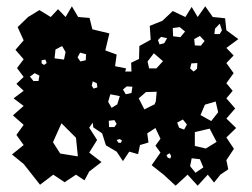

<svg xmlns="http://www.w3.org/2000/svg" viewBox="-20 -564 800 609"><path d="M55 -44 18 -74 55 -104 32 -136 55 -168 21 -198 55 -228 23 -252 55 -276 32 -298 55 -320 34 -348 55 -376 29 -406 55 -436 36 -478 69 -510 105 -532 141 -510 164 -535 188 -510 208 -544 228 -510 264 -507 273 -471 327 -458 314 -404 350 -391 345 -354 380 -347 377 -337H397L396 -365L421 -377L422 -418L458 -438L455 -482L495 -498L528 -529L568 -510L588 -542L607 -510L631 -544L655 -510L694 -506L698 -468L736 -440L698 -412L721 -388L698 -364L721 -332L698 -300L718 -276L698 -252L726 -220L698 -188L729 -158L698 -128L722 -92L698 -56L704 -27L679 -10L659 15L639 -10L607 25L575 -10L537 25L499 -10L461 -40L489 -80L473 -102L489 -124L473 -158L447 -141L451 -112L424 -104L418 -75L390 -83L370 -53L350 -83L316 -103L304 -141L276 -160L274 -175L263 -159L288 -120L263 -80L302 -50L263 -20L248 8L221 -10L185 14L149 -10L107 22ZM684 -468 677 -489 662 -473 660 -456H677ZM567 -464 550 -478 528 -475 529 -449 552 -446ZM629 -434 614 -450 596 -440 598 -420 617 -419ZM510 -443 491 -447 481 -437 486 -423 501 -427ZM188 -399 177 -418 156 -407 153 -379 183 -375ZM253 -392 234 -397 226 -382 235 -369 252 -373ZM468 -395 448 -369 453 -347H476L497 -370ZM124 -375 112 -373V-363L120 -358L128 -364ZM606 -364 587 -363 583 -347 594 -337 605 -346ZM105 -324 90 -332 75 -321 86 -307H102ZM287 -300 274 -306 271 -292 277 -283 289 -287ZM400 -289 382 -290 370 -280 379 -265 397 -269ZM477 -273 443 -272 420 -252 438 -217 472 -234 471 -236 474 -241ZM360 -259 330 -265 323 -241 334 -222 352 -233ZM664 -242 630 -232 616 -199 650 -180 672 -208ZM560 -185 542 -175 548 -159 564 -153 573 -169ZM350 -171 343 -183 325 -181 326 -161H343ZM221 -127 175 -173 148 -113 171 -77 227 -68ZM645 -156 598 -145V-101L633 -93L667 -114ZM367 -118 360 -123 350 -120 356 -111H363ZM523 -69 518 -78 508 -72 512 -64 520 -61ZM614 -59 588 -62 583 -37 600 -16 625 -33Z"/></svg>

Font: Rubik Gemstones
Style: Regular
Weight: 400
Designer: Hubert and Fischer, NaN
Foundry: Hubert and Fischer, NaN
Version: Version 2.200